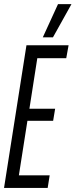

<svg xmlns="http://www.w3.org/2000/svg" viewBox="-27 -922 371 942"><path d="M-7.2 0 102.8 -700H309.5L298 -636.4H156L117.3 -388.5H243.5L233.7 -329.2H107.5L65.6 -61.8H216.7L206.9 0ZM183 -738.8 257.6 -901.7H323.6L232.8 -738.8Z"/></svg>

Font: Georama ExtraCondensed Thin
Style: Italic
Weight: 100
Width: 2
Italic angle: -9°
Designer: Jean-Baptiste Levee
Foundry: Production Type
Version: Version 1.001